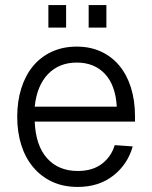

<svg xmlns="http://www.w3.org/2000/svg" viewBox="-20 -726 601 758"><path d="M287 12Q230 12 186 -8.5Q142 -29 111 -66Q80 -103 64 -153.5Q48 -204 48 -265Q48 -326 64 -377Q80 -428 110 -464.5Q140 -501 184 -521.5Q228 -542 283 -542Q336 -542 378.5 -522.5Q421 -503 451 -467Q481 -431 497 -380Q513 -329 513 -267V-246H117Q121 -151 166 -101Q211 -51 287 -51Q345 -51 382 -79Q419 -107 433 -153L504 -148Q484 -77 427 -32.5Q370 12 287 12ZM441 -305Q436 -390 394 -434.5Q352 -479 283 -479Q214 -479 170 -434Q126 -389 117 -305ZM171 -617V-706H241V-617ZM330 -617V-706H400V-617Z"/></svg>

Font: Geist Light
Style: Regular
Weight: 400
Designer: Basement.studio, Andrés Briganti, Mateo Zaragoza
Foundry: Basement.studio, Vercel, Andrés Briganti, Guido Ferreyra, Mateo Zaragoza
Version: Version 1.401